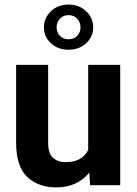

<svg xmlns="http://www.w3.org/2000/svg" viewBox="-20 -813 600 843"><path d="M375.5 0 372.1 -55.2Q347.2 -24.4 311 -7.3Q274.9 9.8 226.6 9.8Q148.4 9.8 99.6 -36.1Q50.8 -82 50.8 -187V-528.3H191.4V-186Q191.4 -139.2 212.9 -120.1Q234.4 -101.1 268.1 -101.1Q307.1 -101.1 331.1 -115.5Q355 -129.9 367.2 -154.3V-528.3H507.8V0ZM172.9 -692.9Q172.9 -733.9 203.4 -763.4Q233.9 -793 280.8 -793Q327.6 -793 358.4 -763.4Q389.2 -733.9 389.2 -692.9Q389.2 -651.9 358.4 -623.3Q327.6 -594.7 280.8 -594.7Q233.9 -594.7 203.4 -623.3Q172.9 -651.9 172.9 -692.9ZM228.5 -692.9Q228.5 -671.9 242.7 -656.2Q256.8 -640.6 280.8 -640.6Q305.2 -640.6 319.3 -656Q333.5 -671.4 333.5 -692.9Q333.5 -714.4 319.3 -730.5Q305.2 -746.6 280.8 -746.6Q256.8 -746.6 242.7 -730.5Q228.5 -714.4 228.5 -692.9Z"/></svg>

Font: Vazirmatn UI FD
Style: Bold
Weight: 700
Designer: Saber Rastikerdar
Foundry: Saber Rastikerdar
Version: Version 33.003